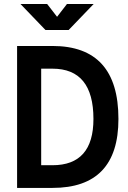

<svg xmlns="http://www.w3.org/2000/svg" viewBox="-20 -918 626 938"><path d="M63.5 0V-693.4H236.3Q558.6 -693.4 558.6 -336.9Q558.6 0 236.3 0ZM181.2 -110.8H236.3Q436.5 -110.8 436.5 -336.9Q436.5 -582.5 236.3 -582.5H181.2ZM202.1 -771.5 80.1 -898.4H210.4L258.8 -835.9L307.1 -898.4H437.5L315.4 -771.5Z"/></svg>

Font: Cascadia Code SemiBold
Style: Regular
Weight: 600
Monospace: yes
Designer: Aaron Bell
Foundry: Saja Typeworks
Version: Version 2404.023; ttfautohint (v1.8.4)